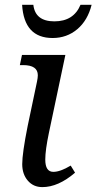

<svg xmlns="http://www.w3.org/2000/svg" viewBox="-20 -763 398 793"><path d="M62 -494.1 70.8 -536.1H250L182.1 -214.8Q167 -143.1 167 -104Q167 -53.2 200.2 -53.2Q229 -53.2 272 -79.1L290 -49.8Q220.7 9.8 154.8 9.8Q117.7 9.8 94.7 -17.1Q71.8 -43.9 71.8 -85Q71.8 -129.9 94.2 -242.2L132.8 -425.8Q136.2 -441.9 136.2 -452.1Q136.2 -494.1 75.2 -494.1ZM71.3 -743.2H117.7Q125.5 -674.8 204.6 -674.8Q284.2 -674.8 312.5 -743.2H358.4Q342.3 -678.7 299.1 -642.3Q255.9 -606 197.3 -606Q79.6 -606 71.3 -743.2Z"/></svg>

Font: Droid Serif
Style: Italic
Weight: 400
Italic angle: -12°
Designer: Monotype Design team
Foundry: Monotype Imaging Inc.
Version: Version 1.03